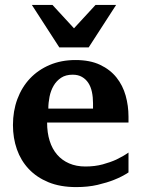

<svg xmlns="http://www.w3.org/2000/svg" viewBox="-20 -742 569 774"><path d="M355 -326.2Q355 -350.1 350.6 -371.1Q346.2 -392.1 336.2 -407.5Q326.2 -422.9 310.5 -431.9Q294.9 -440.9 272.9 -440.9Q245.1 -440.9 226.3 -428.5Q207.5 -416 196 -396.2Q184.6 -376.5 179.7 -352.1Q174.8 -327.6 174.8 -304.2H355ZM498 -46.9Q472.2 -29.8 439.9 -17.1Q412.1 -5.9 373.5 3.2Q335 12.2 287.1 12.2Q223.1 12.2 175.5 -7.3Q127.9 -26.9 95.9 -60.8Q64 -94.7 48.1 -140.1Q32.2 -185.5 32.2 -237.8Q32.2 -294.4 50 -342.5Q67.9 -390.6 100.8 -425.5Q133.8 -460.4 180.4 -480.2Q227.1 -500 284.2 -500Q342.8 -500 383.5 -480.7Q424.3 -461.4 449.7 -429.4Q475.1 -397.5 486.6 -356.4Q498 -315.4 498 -272V-248H169.9Q169.9 -207 180.2 -174.3Q190.4 -141.6 210.2 -118.7Q230 -95.7 258.8 -83.3Q287.6 -70.8 324.2 -70.8Q362.3 -70.8 393.8 -79.3Q425.3 -87.9 448.7 -98.6Q475.6 -111.3 498 -127ZM337.4 -550.8H219.2L108.4 -722.2H191.4L278.3 -627.9L365.2 -722.2H448.2Z"/></svg>

Font: Charis SIL Eur
Style: Bold
Weight: 700
Foundry: SIL International
Version: Version 5.000